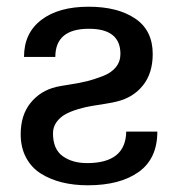

<svg xmlns="http://www.w3.org/2000/svg" viewBox="-20 -534 523 566"><path d="M242.2 -449.2Q143.1 -449.2 143.1 -366.2H50.8Q50.8 -436.5 101.8 -475.3Q152.8 -514.2 241.2 -514.2Q327.1 -514.2 378.7 -479.2Q430.2 -444.3 430.2 -375Q430.2 -318.4 401.6 -282.5Q373 -246.6 325.2 -234.9Q314.5 -231.9 292 -228.3Q269.5 -224.6 251 -221.7Q232.4 -218.8 210.2 -212.2Q188 -205.6 172.6 -197Q157.2 -188.5 146.7 -174.1Q136.2 -159.7 136.2 -141.1Q136.2 -94.2 164.8 -73.7Q193.4 -53.2 236.8 -53.2Q350.6 -53.2 352.1 -146H443.8Q443.8 -66.4 388.9 -27.1Q334 12.2 238.8 12.2Q197.8 12.2 163.1 3.7Q128.4 -4.9 100.6 -22.2Q72.8 -39.6 56.9 -69.3Q41 -99.1 41 -138.2Q41 -194.8 70.1 -230.7Q99.1 -266.6 146 -277.8Q156.2 -280.3 186.3 -284.9Q216.3 -289.6 237.5 -294.9Q258.8 -300.3 283.4 -309.8Q308.1 -319.3 321.5 -335.9Q335 -352.5 335 -375Q335 -449.2 242.2 -449.2Z"/></svg>

Font: Perun
Style: Regular
Weight: 400
Version: Version 1.0000